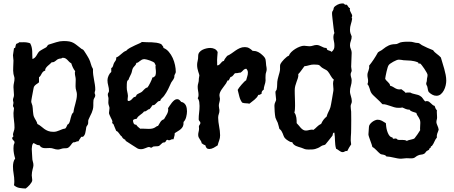

<svg xmlns="http://www.w3.org/2000/svg" viewBox="-20 -836 2630 1113"><path d="M532.2 -283.2Q532.2 -276.4 527.8 -269.5Q523.4 -262.7 522 -255.9Q521 -247.6 521 -240Q521 -232.4 521 -225.1Q521 -212.4 518.3 -201.9Q515.6 -191.4 511.5 -181.9Q507.3 -172.4 502.4 -163.1Q497.6 -153.8 493.2 -143.1Q490.7 -136.7 491.2 -129.9Q491.7 -123 490.2 -117.2Q488.3 -111.8 484.9 -107.7Q481.4 -103.5 480 -98.1Q479 -92.8 477.8 -82.8Q476.6 -72.8 473.9 -63.2Q471.2 -53.7 465.8 -47.4Q460.4 -41 451.2 -43Q447.3 -36.1 442.6 -30.3Q438 -24.4 435.1 -17.1H433.1Q425.3 -17.1 419.7 -13.7Q414.1 -10.3 405.8 -11.2Q400.4 -8.3 397 -3.7Q393.6 1 389.9 5.9Q386.2 10.7 381.8 15.1Q377.4 19.5 371.1 22Q368.7 22.9 365 23.2Q361.3 23.4 356.9 23.4Q352.5 23.4 348.6 23.9Q344.7 24.4 341.8 24.9Q335 26.4 328.9 28.6Q322.8 30.8 315.9 30.8Q303.7 30.8 292 26.4Q280.3 22 268.1 22Q261.2 22 254.6 22.5Q248 22.9 242.2 22.9Q231.4 22.9 222.9 19.3Q214.4 15.6 209 5.9H207Q201.2 5.9 197 4.4Q192.9 2.9 189.2 1Q185.5 -1 181.9 -3.2Q178.2 -5.4 173.8 -6.8Q168 -1.5 166 9Q164.1 19.5 164.1 27.8Q164.1 40.5 165.5 53.5Q167 66.4 167 79.1Q167 90.3 170.4 100.6Q173.8 110.8 173.8 122.1Q173.8 126 172.4 132.1Q170.9 138.2 168.9 146Q167 153.8 165.5 162.6Q164.1 171.4 164.1 180.2Q164.1 187 165.5 194.1Q167 201.2 167 208Q167 213.9 162.8 220.9Q158.7 228 152.6 235.1Q146.5 242.2 139.9 248Q133.3 253.9 128.9 256.8Q110.8 256.3 93 253.4Q75.2 250.5 61 237.8Q62 231.9 62.5 226.6Q63 221.2 63 215.8Q63 193.4 59.1 172.1Q55.2 150.9 55.2 128.9Q55.2 116.7 57.9 104.7Q60.5 92.8 67.9 83Q63.5 68.8 60.8 54Q58.1 39.1 58.1 23.9Q58.1 15.6 59.1 7.8Q60.1 0 64 -6.8V-9.8Q64.5 -14.2 62.3 -17.1Q60.1 -20 57.6 -22.5Q55.2 -24.9 53 -27.8Q50.8 -30.8 50.8 -35.2Q50.8 -39.6 54.4 -42.2Q58.1 -44.9 58.1 -47.9V-48.8Q55.2 -48.8 55.2 -53.2Q55.2 -63 59.6 -74Q64 -85 64 -96.2Q64 -117.2 61 -138.4Q58.1 -159.7 58.1 -181.2Q58.1 -188 59.6 -194.6Q61 -201.2 61 -207Q61 -211.4 58.1 -215.3Q55.2 -219.2 55.2 -223.1Q55.2 -227.5 56.6 -231.4Q58.1 -235.4 58.1 -240.2Q58.1 -244.1 56.6 -247.8Q55.2 -251.5 55.2 -255.9Q55.2 -262.7 58.1 -270Q61 -277.3 61 -285.2Q61 -296.4 59.6 -307.6Q58.1 -318.8 58.1 -331.1Q58.1 -343.8 61 -356Q64 -368.2 64 -380.9Q64 -387.7 61.5 -394.3Q59.1 -400.9 58.1 -407.2Q55.2 -426.8 56.6 -446Q58.1 -465.3 58.1 -484.9Q58.1 -492.7 56.6 -500.2Q55.2 -507.8 55.2 -516.1Q55.2 -516.6 56.2 -522.7Q57.1 -528.8 58.1 -536.1Q59.1 -543.5 60.1 -549.3Q61 -555.2 61 -556.2L67.9 -559.1Q68.4 -560.5 69.1 -564Q69.8 -567.4 70.6 -570.8Q71.3 -574.2 72.3 -577.1Q73.2 -580.1 74.2 -581.1Q77.1 -584 83 -585.2Q88.9 -586.4 89.8 -590.8H106Q118.2 -591.8 130.6 -590.6Q143.1 -589.4 154.8 -585Q160.6 -574.7 163.3 -563.5Q166 -552.2 166.7 -540.5Q167.5 -528.8 167.2 -517.1Q167 -505.4 168 -494.1Q176.8 -496.6 182.1 -502Q187.5 -507.3 191.4 -513.9Q195.3 -520.5 199.2 -527.1Q203.1 -533.7 209 -539.1Q211.4 -541 217.5 -544.7Q223.6 -548.3 230 -552Q236.3 -555.7 241.7 -558.3Q247.1 -561 248 -562Q252.4 -565.9 255.1 -571.3Q257.8 -576.7 264.2 -578.1Q283.7 -584 305.7 -591.1Q327.6 -598.1 348.1 -598.1Q369.1 -598.1 381.8 -595.7Q394.5 -593.3 404.3 -588.1Q414.1 -583 423.8 -575.2Q433.6 -567.4 448.2 -556.2Q452.1 -552.2 456.1 -551Q460 -549.8 463.9 -545.9Q465.3 -544.4 470.2 -537.1Q475.1 -529.8 480.5 -521Q485.8 -512.2 490.5 -504.4Q495.1 -496.6 496.1 -494.1Q502.9 -480.5 506.8 -465.1Q510.7 -449.7 519 -436V-430.2Q518.6 -416 520.5 -401.9Q522.5 -387.7 525.1 -373.5Q527.8 -359.4 530 -345.2Q532.2 -331.1 532.2 -316.9Q532.2 -311.5 530.5 -307.1Q528.8 -302.7 528.8 -297.9Q528.8 -293.5 530.5 -290.3Q532.2 -287.1 532.2 -283.2ZM425.8 -288.1Q425.8 -297.9 423.1 -305.9Q420.4 -314 418.9 -323.2Q417.5 -335.9 418.2 -348.6Q418.9 -361.3 418.9 -374Q418.9 -383.8 416.5 -393.6Q414.1 -403.3 414.1 -413.1Q414.1 -415.5 414.3 -418Q414.6 -420.4 416 -422.9Q407.7 -433.6 402.3 -445.1Q397 -456.5 393.1 -469.2Q385.7 -472.7 380.6 -478.3Q375.5 -483.9 370.4 -489Q365.2 -494.1 358.9 -497.8Q352.5 -501.5 341.8 -501Q336.4 -496.6 330.8 -496.6Q325.2 -496.6 318.8 -494.1Q313.5 -492.2 309.6 -489Q305.7 -485.8 301.8 -482.7Q297.9 -479.5 293.5 -477.3Q289.1 -475.1 283.2 -475.1H279.8Q276.4 -470.7 269.8 -465.3Q263.2 -460 256.6 -453.9Q250 -447.8 245.4 -440.9Q240.7 -434.1 242.2 -426.8Q234.4 -424.8 229.7 -420.2Q225.1 -415.5 221.9 -409.7Q218.8 -403.8 215.3 -397.9Q211.9 -392.1 206.1 -388.2V-358.9Q202.6 -355.5 198.5 -352.8Q194.3 -350.1 190.2 -347.2Q186 -344.2 182.6 -340.8Q179.2 -337.4 176.8 -333Q176.3 -332.5 175 -326.4Q173.8 -320.3 172.1 -311.3Q170.4 -302.2 168.5 -292Q166.5 -281.7 164.8 -272.5Q163.1 -263.2 162.1 -256.3Q161.1 -249.5 161.1 -248Q161.1 -242.2 163.8 -236.1Q166.5 -230 168 -223.1Q169.4 -216.3 169.9 -207.8Q170.4 -199.2 171.1 -190.4Q171.9 -181.6 173.1 -173.3Q174.3 -165 176.8 -159.2Q181.6 -148.4 188 -138.4Q194.3 -128.4 196.8 -117.2Q209 -111.3 218 -103.5Q227.1 -95.7 236.8 -88.6Q246.6 -81.5 259 -76.7Q271.5 -71.8 290 -71.8Q299.3 -71.8 307.9 -74.2Q316.4 -76.7 324.5 -80.1Q332.5 -83.5 340.8 -86.7Q349.1 -89.8 357.9 -90.8Q363.3 -95.7 365.7 -101.8Q368.2 -107.9 371.1 -113.8L377 -117.2Q382.8 -124.5 385.3 -133.8Q387.7 -143.1 389.9 -152.3Q392.1 -161.6 395.3 -170.2Q398.4 -178.7 405.8 -185.1Q407.2 -198.2 410.4 -210.7Q413.6 -223.1 417 -235.6Q420.4 -248 423.1 -261Q425.8 -273.9 425.8 -288.1Z M1043.9 -128.9V-125Q1044.4 -111.3 1039.8 -102.5Q1035.2 -93.8 1027.8 -87.4Q1020.5 -81.1 1011.2 -75.7Q1002 -70.3 992.7 -64V-60.1Q992.7 -51.8 990 -44.2Q987.3 -36.6 985.8 -28.8H983.9Q976.6 -29.8 970.9 -26.4Q965.3 -22.9 960 -22.9Q955.6 -22.9 950.7 -25.9Q945.8 -24.9 944.3 -22.5Q942.9 -20 941.4 -17.1Q939.9 -14.2 937 -12Q934.1 -9.8 926.8 -9.8Q924.3 -9.8 921.1 -7.1Q918 -4.4 914.3 -1Q910.6 2.4 907.2 5.6Q903.8 8.8 901.9 9.8Q899.4 11.2 895.5 11.5Q891.6 11.7 887 12Q882.3 12.2 877.9 12.5Q873.5 12.7 870.1 13.2Q866.2 14.2 863 17.1Q859.9 20 856.9 20Q853 20 849.9 18.1Q846.7 16.1 842.8 16.1Q839.4 16.1 834.5 18.1Q829.6 20 823.7 22.5Q817.9 24.9 811 26.9Q804.2 28.8 796.9 28.8Q787.1 28.8 779.8 25.9Q779.3 25.9 774.2 22.7Q769 19.5 761.5 14.6Q753.9 9.8 745.1 4.2Q736.3 -1.5 728.5 -6.6Q720.7 -11.7 715.3 -15.1Q710 -18.6 709 -19L706.1 -25.9Q699.2 -28.8 694.1 -33.2Q689 -37.6 686 -44.9Q681.2 -47.9 677.7 -52.5Q674.3 -57.1 670.9 -62Q667.5 -66.9 663.6 -71Q659.7 -75.2 653.8 -77.1Q649.4 -86.9 645.5 -96.7Q641.6 -106.4 637.7 -116.2L630.9 -122.1Q629.9 -125 630.9 -127.7Q631.8 -130.4 631.8 -132.8Q631.8 -134.8 628.7 -141.1Q625.5 -147.5 621.8 -155Q618.2 -162.6 615 -169.9Q611.8 -177.2 611.8 -181.2Q611.8 -188.5 613.3 -195.3Q614.7 -202.1 614.7 -209Q614.7 -214.8 612.3 -220.5Q609.9 -226.1 608.9 -231.9Q607.4 -239.7 608.2 -248Q608.9 -256.3 608.9 -264.2Q608.9 -270 606.9 -275.9Q605 -281.7 605 -288.1Q605 -293.9 608.4 -298.8Q611.8 -303.7 611.8 -309.1Q611.8 -324.7 607.4 -340.1Q603 -355.5 603 -371.1Q603 -383.3 609.4 -397.5Q615.7 -411.6 625 -418.9V-441.9Q629.4 -442.9 631.6 -446.3Q633.8 -449.7 635.3 -454.1Q636.7 -458.5 637.9 -463.1Q639.2 -467.8 641.1 -471.2Q643.6 -475.6 646 -478.8Q648.4 -481.9 650.4 -485.1Q652.3 -488.3 653.3 -492.4Q654.3 -496.6 653.8 -502.9Q662.1 -505.9 668.9 -511.2Q675.8 -516.6 682.4 -522.5Q689 -528.3 696 -533.7Q703.1 -539.1 711.9 -542Q718.3 -550.3 732.9 -558.3Q747.6 -566.4 762.7 -573.2Q777.8 -580.1 789.6 -585.2Q801.3 -590.3 801.8 -592.8Q815.4 -591.3 830.1 -591.3Q844.7 -591.3 859.4 -590.8Q874 -590.3 888.2 -588.1Q902.3 -585.9 915 -580.1Q916.5 -577.1 918.7 -574.7Q920.9 -572.3 922.9 -570.1Q924.8 -567.9 926.3 -564.9Q927.7 -562 927.7 -558.1Q945.3 -551.3 958.7 -535.4Q972.2 -519.5 981.2 -499.8Q990.2 -480 994.6 -458.7Q999 -437.5 999 -419.9Q999 -414.6 996.8 -411.1Q994.6 -407.7 992.7 -402.8Q990.2 -398.4 990.7 -393.1Q991.2 -387.7 988.8 -383.8Q986.3 -376.5 981.4 -370.6Q976.6 -364.7 972.7 -357.9Q963.9 -337.4 954.1 -317.9Q944.3 -298.3 930.7 -279.8Q925.3 -272.9 918 -266.6Q910.6 -260.3 908.7 -251Q899.9 -251 895 -246.8Q890.1 -242.7 886.2 -238Q882.3 -233.4 877.4 -229.5Q872.6 -225.6 863.8 -226.1Q859.9 -219.2 855.7 -214.1Q851.6 -209 846.7 -203.1Q841.8 -203.1 838.6 -200.9Q835.4 -198.7 832 -196Q828.6 -193.4 824.7 -191.4Q820.8 -189.5 814.9 -189.9Q810.5 -183.6 804.7 -179Q798.8 -174.3 792.7 -169.9Q786.6 -165.5 781.2 -160.4Q775.9 -155.3 772.9 -147.9Q767.6 -146.5 760.5 -145.3Q753.4 -144 751 -138.2Q751 -128.9 754.9 -120.8Q758.8 -112.8 770 -112.8Q773.9 -105.5 780.3 -100.3Q786.6 -95.2 793 -89.8Q805.2 -90.8 817.4 -89.8Q829.6 -88.9 841.8 -88.9Q856.4 -88.9 864.7 -91.3Q873 -93.8 878.2 -96.9Q883.3 -100.1 887 -102.8Q890.6 -105.5 896 -106Q902.8 -118.2 910.2 -129.4Q917.5 -140.6 930.7 -145Q934.6 -152.3 939.5 -159.9Q944.3 -167.5 948.5 -175.5Q952.6 -183.6 954.3 -191.9Q956.1 -200.2 954.1 -209Q958.5 -214.8 964.1 -223.9Q969.7 -232.9 976.6 -241.2Q983.4 -249.5 991 -255.4Q998.5 -261.2 1006.8 -261.2Q1014.6 -261.2 1020.5 -256.1Q1026.4 -251 1030.8 -245.1Q1040.5 -243.7 1047.1 -238Q1053.7 -232.4 1057.4 -224.9Q1061 -217.3 1062.5 -208.3Q1064 -199.2 1064 -190.9Q1064 -175.8 1059.3 -157.7Q1054.7 -139.6 1043.9 -128.9ZM882.8 -460.9Q880.4 -460.4 879.6 -461.7Q878.9 -462.9 878.4 -464.6Q877.9 -466.3 877.4 -468Q877 -469.7 876 -471.2Q873.5 -474.1 866 -478Q858.4 -481.9 849.4 -485.1Q840.3 -488.3 831.3 -490.7Q822.3 -493.2 817.9 -493.2Q808.1 -493.2 802 -489.7Q795.9 -486.3 791 -482.4Q786.1 -478.5 781.5 -475.1Q776.9 -471.7 770 -471.2Q770 -466.8 767.8 -462.9Q765.6 -459 762.5 -455.6Q759.3 -452.1 756.1 -448.7Q752.9 -445.3 751 -441.9Q747.1 -434.6 745.6 -426Q744.1 -417.5 740.7 -409.2Q736.8 -399.9 732.4 -391.8Q728 -383.8 725.1 -374L717.8 -367.2Q715.3 -357.9 715.1 -347.9Q714.8 -337.9 714.8 -328.1Q714.8 -315.4 717.8 -304Q720.7 -292.5 721.7 -279.8Q721.7 -275.4 720.7 -270.3Q719.7 -265.1 719.7 -259.8Q719.7 -257.3 720 -255.4Q720.2 -253.4 721.7 -251H724.1Q729.5 -250.5 733.4 -252.4Q737.3 -254.4 740.7 -257.3Q744.1 -260.3 747.1 -263.9Q750 -267.6 753.9 -271Q756.8 -273.4 760.3 -273.9Q763.7 -274.4 767.1 -276.9Q769.5 -279.3 770 -282Q770.5 -284.7 772.9 -287.1Q777.3 -291 783.9 -293.9Q790.5 -296.9 795.9 -299.8Q801.8 -302.7 805.9 -307.1Q810.1 -311.5 814.2 -315.9Q818.4 -320.3 823.2 -324Q828.1 -327.6 835 -329.1Q837.9 -332.5 842.3 -340.1Q846.7 -347.7 851.1 -356.4Q855.5 -365.2 859.1 -373.8Q862.8 -382.3 863.8 -387.2H865.7Q870.6 -387.2 873.3 -390.4Q876 -393.6 879.9 -396Q882.3 -401.4 883.1 -407Q883.8 -412.6 883.8 -418Q883.8 -429.2 882.1 -439.5Q880.4 -449.7 882.8 -460.9Z M1525.9 -435.1Q1525.9 -425.8 1522.7 -417Q1519.5 -408.2 1519.5 -398.9Q1518.6 -391.6 1519 -384Q1519.5 -376.5 1519.5 -369.1Q1519.5 -363.3 1517.6 -356Q1515.6 -348.6 1513.4 -341.6Q1511.2 -334.5 1510 -328.4Q1508.8 -322.3 1509.8 -317.9Q1502.9 -312.5 1499.3 -307.4Q1495.6 -302.2 1496.6 -293Q1490.7 -290.5 1487.5 -287.8Q1484.4 -285.2 1477.5 -286.1Q1473.6 -277.3 1467.8 -270.5Q1461.9 -263.7 1454.8 -257.8Q1447.8 -252 1440.2 -246.3Q1432.6 -240.7 1425.8 -234.9Q1415 -237.3 1404.8 -237.3Q1394.5 -237.3 1383.8 -241.2Q1372.6 -256.3 1367.4 -276.6Q1362.3 -296.9 1357.9 -314.9Q1359.4 -318.8 1365.7 -327.4Q1372.1 -335.9 1380.1 -345.2Q1388.2 -354.5 1395.5 -361.8Q1402.8 -369.1 1406.7 -370.1Q1409.2 -381.3 1413.1 -392.1Q1417 -402.8 1417 -415Q1417 -429.2 1406.7 -438Q1395.5 -435.5 1389.2 -428Q1382.8 -420.4 1374.5 -415Q1366.2 -415 1359.9 -413.1Q1353.5 -411.1 1345.7 -412.1Q1340.8 -411.1 1338.4 -408Q1335.9 -404.8 1333.5 -401.4Q1331.1 -397.9 1327.1 -394.5Q1323.2 -391.1 1315.9 -389.2Q1315.4 -388.2 1314.2 -385.7Q1313 -383.3 1311.3 -380.4Q1309.6 -377.4 1308.3 -374.5Q1307.1 -371.6 1306.6 -370.1H1299.8Q1295.9 -364.7 1293.7 -358.9Q1291.5 -353 1286.6 -347.2Q1282.2 -340.8 1276.4 -333.3Q1270.5 -325.7 1264.9 -317.4Q1259.3 -309.1 1255.6 -300.5Q1252 -292 1252 -283.2Q1252 -277.8 1253.4 -273.2Q1254.9 -268.6 1254.9 -264.2Q1254.9 -253.4 1251.7 -242.9Q1248.5 -232.4 1248.5 -222.2Q1248.5 -215.3 1250.2 -208.5Q1252 -201.7 1252 -194.8Q1252 -184.6 1248.3 -174.8Q1244.6 -165 1244.6 -153.8Q1244.6 -141.1 1246.3 -128.7Q1248 -116.2 1250.2 -103.5Q1252.4 -90.8 1254.2 -77.9Q1255.9 -64.9 1255.9 -51.8Q1255.9 -35.2 1250.7 -22Q1245.6 -8.8 1241.7 6.8Q1231.9 13.7 1218.5 20.8Q1205.1 27.8 1192.9 27.8Q1183.1 27.8 1177.7 22Q1172.4 16.1 1170.9 6.8Q1158.7 2.4 1148.9 -5.9Q1148.4 -12.2 1145.3 -17.6Q1142.1 -22.9 1138.4 -28.3Q1134.8 -33.7 1131.8 -39.8Q1128.9 -45.9 1128.9 -54.2Q1128.9 -63 1131.3 -72Q1133.8 -81.1 1133.8 -90.8Q1133.8 -94.2 1133.3 -96.9Q1132.8 -99.6 1132.8 -102.1Q1132.8 -105.5 1134.3 -107.9Q1135.7 -110.4 1137.2 -112.5Q1138.7 -114.7 1140.1 -117.2Q1141.6 -119.6 1141.6 -124Q1141.6 -127 1140.1 -129.2Q1138.7 -131.3 1136.7 -133.5Q1134.8 -135.7 1133.3 -138.4Q1131.8 -141.1 1131.8 -145Q1131.8 -164.6 1134.3 -183.3Q1136.7 -202.1 1136.7 -222.2Q1136.7 -233.9 1135 -245.6Q1133.3 -257.3 1126 -267.1Q1128.9 -271 1129.9 -275.6Q1130.9 -280.3 1130.9 -285.2Q1130.9 -296.9 1128.4 -308.8Q1126 -320.8 1126 -333Q1126 -344.2 1129.4 -354Q1132.8 -363.8 1132.8 -380.9Q1132.8 -385.7 1134.3 -390.1Q1135.7 -394.5 1135.7 -398.9Q1135.7 -400.9 1133.8 -406.7Q1131.8 -412.6 1129.2 -420.9Q1126.5 -429.2 1124.5 -439.2Q1122.6 -449.2 1122.6 -460Q1122.6 -470.7 1125.7 -482.7Q1128.9 -494.6 1128.9 -512.2Q1128.9 -524.4 1136 -533.2Q1143.1 -542 1153.8 -547.4Q1164.6 -552.7 1176.5 -555.4Q1188.5 -558.1 1198.7 -558.1Q1212.4 -558.1 1224.1 -552.5Q1235.8 -546.9 1241.7 -534.2Q1240.7 -519 1239.3 -503.7Q1237.8 -488.3 1238.8 -473.1V-457Q1246.1 -457 1250.7 -460.7Q1255.4 -464.4 1259 -469Q1262.7 -473.6 1266.8 -477.8Q1271 -481.9 1277.8 -482.9Q1280.8 -491.2 1286.1 -498.3Q1291.5 -505.4 1296.9 -512.2Q1310.5 -518.1 1322.3 -526.6Q1334 -535.2 1345.7 -543.2Q1357.4 -551.3 1370.4 -557.1Q1383.3 -563 1399.9 -563Q1413.6 -563 1424.6 -556.6Q1435.5 -550.3 1444.8 -541H1449.7Q1463.9 -541 1476.6 -534.4Q1489.3 -527.8 1499.5 -518.1Q1508.8 -509.8 1513.2 -503.7Q1517.6 -497.6 1519.3 -491.2Q1521 -484.9 1521.2 -476.8Q1521.5 -468.8 1522.9 -457Q1523.9 -451.2 1524.9 -445.8Q1525.9 -440.4 1525.9 -435.1Z M2021.5 -728Q2019 -711.4 2013.9 -695.8Q2008.8 -680.2 2008.8 -663.1Q2008.8 -651.9 2011.5 -643.3Q2014.2 -634.8 2018.6 -625Q2018.6 -611.3 2013.7 -598.9Q2008.8 -586.4 2008.8 -573.2Q2008.8 -562 2013.7 -551.5Q2018.6 -541 2018.6 -529.8Q2018.6 -509.3 2017.1 -489.5Q2015.6 -469.7 2015.6 -449.2Q2015.6 -442.9 2017.1 -438.2Q2018.6 -433.6 2018.6 -428.2Q2018.6 -421.9 2015.6 -416.7Q2012.7 -411.6 2012.7 -404.8Q2012.7 -396 2015.6 -387.5Q2018.6 -378.9 2018.6 -370.1Q2018.6 -353.5 2013.7 -338.1Q2008.8 -322.8 2008.8 -306.2Q2008.8 -298.8 2010.5 -292Q2012.2 -285.2 2014.2 -278.3Q2016.1 -271.5 2017.8 -264.4Q2019.5 -257.3 2019.5 -250Q2019.5 -240.7 2016.1 -234.1Q2012.7 -227.5 2012.7 -220.2Q2012.7 -212.4 2013.7 -204.8Q2014.6 -197.3 2015.6 -189Q2016.6 -164.1 2016.1 -138.4Q2015.6 -112.8 2015.6 -86.9Q2015.6 -64.9 2013.7 -43Q2011.7 -21 2015.6 1Q2008.8 10.3 2003.4 19.8Q1998 29.3 1992.7 40L1988.8 39.1Q1982.4 39.1 1977.5 42.5Q1972.7 45.9 1966.8 45.9Q1960.9 45.9 1956.3 43.5Q1951.7 41 1947 37.8Q1942.4 34.7 1938 31.5Q1933.6 28.3 1928.7 26.9Q1924.8 15.1 1923.6 3.4Q1922.4 -8.3 1921.9 -20Q1921.4 -31.7 1920.9 -43.5Q1920.4 -55.2 1918.5 -66.9H1916.5Q1912.6 -66.9 1911.4 -64.7Q1910.2 -62.5 1909.4 -59.3Q1908.7 -56.2 1908.2 -53Q1907.7 -49.8 1905.8 -47.9Q1896 -36.1 1886.7 -23.7Q1877.4 -11.2 1866.7 1Q1864.3 3.9 1855.7 5.6Q1847.2 7.3 1841.8 11.2Q1832 18.1 1823.7 21.7Q1815.4 25.4 1807.4 27.6Q1799.3 29.8 1790 30.3Q1780.8 30.8 1768.6 30.8Q1759.8 30.8 1754.6 30Q1749.5 29.3 1745.6 27.8Q1741.7 26.4 1737.3 24.4Q1732.9 22.5 1725.6 20Q1718.3 17.6 1710.4 15.4Q1702.6 13.2 1695.8 10Q1689 6.8 1683.1 1.7Q1677.2 -3.4 1673.8 -12.2H1669.4Q1666 -12.2 1660.6 -14.6Q1655.3 -17.1 1649.7 -20.8Q1644 -24.4 1638.9 -28.3Q1633.8 -32.2 1631.8 -35.2Q1627 -40.5 1624.3 -47.9Q1621.6 -55.2 1618.7 -62.5Q1615.7 -69.8 1611.6 -76.7Q1607.4 -83.5 1599.6 -88.9Q1597.2 -98.1 1595 -106.9Q1592.8 -115.7 1589.8 -125Q1586.4 -132.3 1582.8 -139.4Q1579.1 -146.5 1576.7 -153.8Q1573.7 -168.9 1572.3 -188.2Q1570.8 -207.5 1570.8 -223.1Q1570.8 -234.4 1575.7 -243.9Q1580.6 -253.4 1580.6 -258.8Q1580.6 -260.7 1579.8 -267.1Q1579.1 -273.4 1578.4 -280.8Q1577.6 -288.1 1577.1 -294.7Q1576.7 -301.3 1576.7 -303.2Q1576.7 -306.2 1579.6 -309.6Q1582.5 -313 1583.5 -315.9Q1586.9 -331.1 1586.7 -346.4Q1586.4 -361.8 1589.8 -377Q1592.3 -389.6 1596.2 -401.4Q1600.1 -413.1 1602.5 -425.8Q1604 -435.1 1603.3 -445.8Q1602.5 -456.5 1605.5 -464.8Q1607.4 -469.2 1613.5 -477.1Q1619.6 -484.9 1627.2 -492.7Q1634.8 -500.5 1642.3 -506.3Q1649.9 -512.2 1654.8 -513.2Q1657.7 -523.4 1668 -533.7Q1678.2 -543.9 1691.4 -552.2Q1704.6 -560.5 1718.5 -565.7Q1732.4 -570.8 1742.7 -570.8Q1750 -570.8 1757.6 -569.3Q1765.1 -567.9 1773.4 -567.9Q1784.2 -567.9 1794.7 -571.5Q1805.2 -575.2 1815.4 -575.2Q1823.7 -575.2 1830.3 -572.5Q1836.9 -569.8 1843.3 -566.7Q1849.6 -563.5 1856 -560.8Q1862.3 -558.1 1870.6 -558.1Q1873.5 -558.1 1874.3 -554.2Q1875 -550.3 1876.5 -547.9Q1879.9 -544.9 1888.7 -542.5Q1897.5 -540 1902.8 -535.2Q1907.7 -540.5 1910.9 -544.4Q1914.1 -548.3 1915.8 -552.5Q1917.5 -556.6 1918 -561.3Q1918.5 -565.9 1918.5 -573.2Q1918.5 -585.9 1915.5 -597.9Q1912.6 -609.9 1912.6 -622.1Q1912.6 -627.9 1914.1 -633.8Q1915.5 -639.6 1918.5 -644Q1917.5 -645.5 1916.3 -654.1Q1915 -662.6 1913.6 -674.3Q1912.1 -686 1910.6 -699.5Q1909.2 -712.9 1907.7 -724.9Q1906.2 -736.8 1905.5 -745.6Q1904.8 -754.4 1904.8 -756.8Q1904.8 -762.7 1905.3 -765.1Q1905.8 -767.6 1906.7 -769.5Q1907.7 -771.5 1909.2 -773.4Q1910.6 -775.4 1912.6 -779.8Q1913.6 -783.2 1913.8 -786.1Q1914.1 -789.1 1915.5 -792Q1918 -796.4 1923.6 -800.8Q1929.2 -805.2 1935.8 -808.6Q1942.4 -812 1949.2 -814Q1956.1 -815.9 1961.4 -815.9Q1964.8 -815.9 1967.8 -815.9Q1970.7 -815.9 1973.6 -814.9L1979.5 -809.1Q1981.9 -808.1 1984.1 -808.6Q1986.3 -809.1 1987.8 -809.1Q1990.7 -809.1 1992.7 -806.2Q1994.6 -803.2 1996.8 -799.8Q1999 -796.4 2001.7 -793Q2004.4 -789.6 2008.8 -789.1Q2008.8 -787.6 2008.3 -785.6Q2007.8 -783.7 2007.8 -782.2Q2007.8 -776.4 2010 -771.5Q2012.2 -766.6 2014.6 -762Q2017.1 -757.3 2019.3 -752.9Q2021.5 -748.5 2021.5 -744.1Q2021.5 -740.2 2020 -738.5Q2018.6 -736.8 2018.6 -733.9Q2018.6 -732.4 2019.5 -731Q2020.5 -729.5 2021.5 -728ZM1915.5 -374Q1909.2 -378.9 1904.8 -385Q1900.4 -391.1 1896.5 -397.7Q1892.6 -404.3 1888.7 -410.9Q1884.8 -417.5 1879.9 -422.9Q1873.5 -429.7 1867.4 -432.1Q1861.3 -434.6 1854.5 -439Q1844.2 -444.8 1840.3 -449.2Q1836.4 -453.6 1832.8 -456.5Q1829.1 -459.5 1822.3 -460.7Q1815.4 -461.9 1799.8 -461.9Q1785.6 -461.9 1772.2 -457.8Q1758.8 -453.6 1744.6 -452.1Q1735.8 -440.9 1727.5 -428.7Q1719.2 -416.5 1708.5 -405.8L1709.5 -401.9Q1709.5 -391.6 1706.3 -381.8Q1703.1 -372.1 1699 -361.3Q1694.8 -350.6 1691.7 -338.4Q1688.5 -326.2 1688.5 -312Q1688.5 -304.7 1688.7 -292.5Q1689 -280.3 1689.5 -267.1Q1689.9 -253.9 1690.2 -241.7Q1690.4 -229.5 1690.4 -222.2Q1690.4 -212.4 1689.7 -202.6Q1689 -192.9 1686.5 -183.1Q1691.4 -177.2 1694.1 -169.4Q1696.8 -161.6 1698 -153.6Q1699.2 -145.5 1699.5 -137.5Q1699.7 -129.4 1699.7 -122.1Q1706.1 -116.2 1711.7 -108.9Q1717.3 -101.6 1723.4 -95Q1729.5 -88.4 1736.8 -83.7Q1744.1 -79.1 1753.9 -79.1Q1758.8 -79.1 1764.2 -80.3Q1769.5 -81.5 1774.9 -82.8Q1780.3 -84 1785.6 -84.5Q1791 -85 1796.9 -83Q1808.1 -91.3 1818.1 -101.6Q1828.1 -111.8 1841.8 -118.2Q1847.2 -130.9 1855.2 -141.6Q1863.3 -152.3 1873.5 -160.2Q1875 -167.5 1877.9 -174.3Q1880.9 -181.2 1884 -187.7Q1887.2 -194.3 1890.4 -200.9Q1893.6 -207.5 1895.5 -214.8Q1896.5 -217.8 1899.2 -232.2Q1901.9 -246.6 1904.8 -263.4Q1907.7 -280.3 1909.9 -294.2Q1912.1 -308.1 1912.6 -310.1Q1913.6 -319.8 1912.1 -330.1Q1910.6 -340.3 1910.6 -351.1Q1910.6 -356.9 1911.6 -362.8Q1912.6 -368.7 1915.5 -374Z M2566.9 -368.2Q2566.9 -356 2563.5 -340.8Q2560.1 -325.7 2553 -312.3Q2545.9 -298.8 2535.2 -289.8Q2524.4 -280.8 2509.8 -280.8Q2497.1 -280.8 2485.4 -287.4Q2473.6 -293.9 2464.8 -303.2Q2460 -313.5 2459 -324.5Q2458 -335.4 2451.7 -345.2Q2450.7 -346.2 2450.7 -350.1Q2450.7 -355.5 2452.6 -360.4Q2454.6 -365.2 2454.6 -372.1Q2454.6 -379.4 2456.5 -386.5Q2458.5 -393.6 2458.5 -401.9Q2458.5 -405.8 2452.9 -416Q2447.3 -426.3 2439.9 -437.3Q2432.6 -448.2 2425.5 -457.3Q2418.5 -466.3 2415.5 -467.8Q2414.1 -468.8 2412.1 -467.8Q2410.2 -466.8 2407.7 -466.8L2406.7 -467.8L2403.8 -474.1Q2391.6 -479 2381.6 -481.2Q2371.6 -483.4 2361.8 -484.4Q2352.1 -485.4 2341.8 -485.6Q2331.5 -485.8 2319.8 -486.8Q2313 -487.8 2306.2 -489Q2299.3 -490.2 2291.5 -490.2Q2286.6 -490.2 2277.8 -486.8Q2269 -483.4 2260 -478.3Q2251 -473.1 2243.2 -467.8Q2235.4 -462.4 2232.9 -458Q2230 -454.6 2226.8 -443.8Q2223.6 -433.1 2220.7 -420.7Q2217.8 -408.2 2215.6 -396.5Q2213.4 -384.8 2212.9 -379.9Q2215.3 -374 2219.7 -369.4Q2224.1 -364.7 2228.8 -360.4Q2233.4 -356 2237.1 -351.1Q2240.7 -346.2 2241.7 -338.9Q2251.5 -336.4 2258.1 -332.3Q2264.6 -328.1 2271.2 -324.5Q2277.8 -320.8 2285.9 -318.6Q2293.9 -316.4 2306.6 -318.8Q2313 -313.5 2320.1 -308.6Q2327.1 -303.7 2332.5 -296.9Q2335 -299.3 2338.4 -299.6Q2341.8 -299.8 2345.7 -299.8H2357.9Q2364.3 -295.9 2371.8 -293.7Q2379.4 -291.5 2387 -289.8Q2394.5 -288.1 2401.9 -286.1Q2409.2 -284.2 2415.5 -279.8Q2425.3 -274.4 2431.2 -264.9Q2437 -255.4 2444.8 -248Q2447.8 -249 2450 -249.5Q2452.1 -250 2454.6 -250Q2461.9 -250 2467.3 -246.1Q2472.7 -242.2 2477.5 -237.5Q2482.4 -232.9 2487.5 -228.3Q2492.7 -223.6 2499.5 -222.2Q2501.5 -215.3 2504.4 -208.5Q2507.3 -201.7 2512.7 -196.8Q2511.7 -186.5 2512.7 -176Q2513.7 -165.5 2513.7 -155.8Q2513.7 -148.4 2511.7 -141.8Q2509.8 -135.3 2509.8 -128.9Q2509.8 -123.5 2511.7 -118.2Q2513.7 -112.8 2516.1 -106.9Q2518.6 -101.1 2520.5 -95.5Q2522.5 -89.8 2522.9 -84Q2521 -77.1 2518.8 -72.3Q2516.6 -67.4 2514.9 -62.5Q2513.2 -57.6 2512.5 -52.2Q2511.7 -46.9 2512.7 -39.1Q2503.4 -27.8 2498 -14.6Q2492.7 -1.5 2483.9 9.8L2477.5 13.2V19L2470.7 22.9Q2468.3 28.8 2467.3 30.8Q2466.3 32.7 2465.1 33.4Q2463.9 34.2 2461.4 35.2Q2459 36.1 2454.6 39.1Q2450.2 42 2447.3 46.9Q2444.3 51.8 2439 55.2Q2431.2 59.6 2421.6 60.3Q2412.1 61 2403.8 64.9Q2396 67.9 2389.2 73.7Q2382.3 79.6 2374.5 81.1Q2365.7 82.5 2355.7 81.8Q2345.7 81.1 2336.9 81.1Q2328.6 81.1 2320.8 82.5Q2313 84 2304.7 84Q2294.4 84 2283.7 82Q2272.9 80.1 2262.5 77.6Q2252 75.2 2241.2 73.2Q2230.5 71.3 2219.7 70.8Q2216.3 65.9 2211.9 63.7Q2207.5 61.5 2202.6 60.8Q2197.8 60.1 2192.9 59.1Q2188 58.1 2183.6 55.2Q2177.7 50.8 2172.6 45.4Q2167.5 40 2162.1 34.7Q2156.7 29.3 2151.1 24.4Q2145.5 19.5 2138.7 16.1Q2138.2 11.7 2134.5 1.2Q2130.9 -9.3 2126.7 -20.5Q2122.6 -31.7 2119.1 -42.2Q2115.7 -52.7 2115.7 -57.1Q2115.7 -67.4 2117.2 -78.1Q2118.7 -88.9 2118.7 -100.1Q2118.7 -107.4 2124 -115Q2129.4 -122.6 2137.2 -128.7Q2145 -134.8 2153.8 -138.4Q2162.6 -142.1 2168.9 -142.1Q2182.1 -142.1 2194.1 -135.7Q2206.1 -129.4 2216.8 -122.1Q2217.3 -113.8 2218.8 -102.1Q2220.2 -90.3 2223.6 -78.6Q2227.1 -66.9 2232.4 -56.9Q2237.8 -46.9 2245.6 -42Q2248 -40.5 2250.2 -40.5Q2252.4 -40.5 2254.9 -39.1L2257.8 -32.2Q2260.7 -31.2 2265.6 -32.2Q2270.5 -33.2 2272.9 -33.2Q2276.4 -33.2 2278.1 -32.2Q2279.8 -31.2 2281 -30Q2282.2 -28.8 2283.2 -27.6Q2284.2 -26.4 2286.6 -25.9Q2293 -24.4 2299.8 -24.7Q2306.6 -24.9 2312.5 -24.9Q2319.3 -24.9 2325.9 -23.9Q2332.5 -22.9 2338.9 -19Q2342.8 -22 2349.4 -23.7Q2356 -25.4 2362.8 -26.9Q2369.6 -28.3 2375.5 -30.3Q2381.3 -32.2 2383.8 -35.2Q2392.1 -45.4 2400.4 -57.6Q2408.7 -69.8 2415.5 -81.1Q2414.6 -91.8 2415.5 -102.3Q2416.5 -112.8 2416.5 -124Q2416.5 -135.3 2413.6 -142.3Q2410.6 -149.4 2407 -155.3Q2403.3 -161.1 2399.4 -167Q2395.5 -172.9 2393.6 -181.2Q2389.2 -183.1 2383.8 -184.6Q2378.4 -186 2372.8 -188Q2367.2 -189.9 2362.3 -192.6Q2357.4 -195.3 2354.5 -200.2Q2342.8 -200.2 2333 -203.9Q2323.2 -207.5 2312.5 -212.9Q2306.6 -211.4 2301.3 -211.2Q2295.9 -210.9 2289.6 -210.9Q2276.4 -210.9 2264.4 -214.6Q2252.4 -218.3 2241.2 -222.2Q2230 -226.1 2219 -229.2Q2208 -232.4 2196.8 -231.9Q2191.4 -238.8 2181.6 -248Q2171.9 -257.3 2161.9 -266.6Q2151.9 -275.9 2143.6 -283.9Q2135.3 -292 2132.8 -296.9Q2128.9 -302.7 2126.7 -309.8Q2124.5 -316.9 2122.3 -323.7Q2120.1 -330.6 2117.4 -336.9Q2114.7 -343.3 2109.9 -348.1Q2113.8 -356 2113.8 -366.2Q2113.8 -375 2111.8 -383.5Q2109.9 -392.1 2109.9 -400.9Q2109.9 -408.2 2111.8 -414.3Q2113.8 -420.4 2116 -426.8Q2118.2 -433.1 2119.6 -439.9Q2121.1 -446.8 2119.6 -455.1Q2147.9 -490.2 2170.9 -532.2Q2177.7 -537.6 2185.8 -541.5Q2193.8 -545.4 2199.7 -550.8Q2216.8 -564.9 2233.4 -572.5Q2250 -580.1 2272.9 -580.1Q2280.3 -580.1 2286.6 -583.7Q2293 -587.4 2299.8 -589.8Q2304.7 -591.3 2311.8 -592.3Q2318.8 -593.3 2326.7 -593.8Q2334.5 -594.2 2341.6 -594.2Q2348.6 -594.2 2353.5 -594.2Q2367.7 -594.2 2378.9 -590.6Q2390.1 -586.9 2402.8 -586.9Q2408.7 -586.9 2414.6 -582Q2420.4 -577.1 2425.8 -574.2Q2441.4 -565.9 2457.8 -558.6Q2474.1 -551.3 2490.7 -544.9Q2495.1 -538.1 2500.7 -533Q2506.3 -527.8 2512.5 -523.2Q2518.6 -518.6 2524.4 -513.7Q2530.3 -508.8 2535.6 -502.9Q2540 -486.8 2545.4 -470Q2550.8 -453.1 2555.4 -436.3Q2560.1 -419.4 2563.5 -402.1Q2566.9 -384.8 2566.9 -368.2Z"/></svg>

Font: Margarine
Style: Regular
Weight: 400
Designer: Astigmatic (AOETI)
Foundry: Astigmatic (AOETI)
Version: Version 1.000